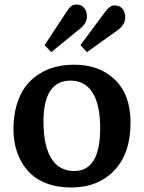

<svg xmlns="http://www.w3.org/2000/svg" viewBox="-20 -809 631 843"><path d="M205.1 -580.1 175.8 -610.8 273.9 -759.8Q284.7 -775.9 293.5 -782.5Q302.2 -789.1 314.9 -789.1Q337.9 -789.1 349.9 -773.9Q361.8 -758.8 361.8 -737.8Q361.8 -705.6 329.1 -681.2ZM361.8 -580.1 333 -610.8 440.9 -755.9Q453.6 -772.5 462.6 -778.8Q471.7 -785.2 483.9 -785.2Q506.3 -785.2 518.1 -770Q529.8 -754.9 529.8 -733.9Q529.8 -698.7 494.1 -674.8ZM292 14.2Q230 14.2 181.4 -5.1Q132.8 -24.4 102.1 -59.1Q71.3 -93.8 55.2 -139.9Q39.1 -186 39.1 -241.2Q39.1 -300.8 53.2 -348.6Q67.4 -396.5 91.8 -429Q116.2 -461.4 150.4 -483.4Q184.6 -505.4 223.4 -515.1Q262.2 -524.9 306.2 -524.9Q417 -524.9 485.1 -458.7Q553.2 -392.6 553.2 -270Q553.2 -135.7 481.9 -60.8Q410.6 14.2 292 14.2ZM306.2 -58.1Q419.9 -58.1 419.9 -246.1Q419.9 -349.6 386.2 -402.3Q352.5 -455.1 290 -455.1Q170.9 -455.1 170.9 -274.9Q170.9 -170.4 204.8 -114.3Q238.8 -58.1 306.2 -58.1Z"/></svg>

Font: Literata Book SemiBold
Style: Regular
Weight: 600
Designer: Latin by Veronika Burian and Jose Scaglione. Greek by Irene Vlachou. Cyrillic by Vera Evstafieva
Foundry: TypeTogether
Version: Version 2.003;PS 002.003;hotconv 1.0.88;makeotf.lib2.5.64775